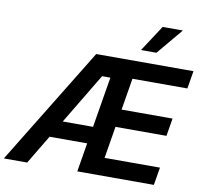

<svg xmlns="http://www.w3.org/2000/svg" viewBox="-120 -1068 1247 1175"><g transform="rotate(10 504.0 -480.5)"><path d="M922.2 -961.3H796.5L690.3 -799H786.2ZM1010.7 -616.8 1029.1 -727.3H424.7L-21 0H123.9L231.5 -179.3H465.2L435.4 0H911.2L929.7 -110.4H585.6L618.3 -308.9H935L953.5 -419.4H636.7L669.4 -616.8ZM294.7 -285.2 483.7 -600.1H535.2L483 -285.2Z"/></g></svg>

Font: TID UI Semi Bold
Style: Italic
Weight: 600
Italic angle: -9.39999°
Designer: The TID Project Authors
Foundry: Bakken & Bæck
Version: Version 1.001;hotconv 1.0.109;makeotfexe 2.5.65596